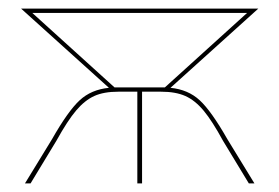

<svg xmlns="http://www.w3.org/2000/svg" viewBox="-20 -426 649 446"><path d="M508 -103 571 0H558L498 -99Q473 -145 453 -169Q433 -193 410.5 -203Q388 -213 354 -213H310V0H299V-213H255Q221 -213 199 -203Q177 -193 157 -169.5Q137 -146 111 -99L51 0H38L101 -103Q138 -168 165 -193Q192 -218 233 -222L29 -406H580L376 -222Q417 -218 444 -193Q471 -168 508 -103ZM363 -223 554 -396H55L246 -223H254H355Z"/></svg>

Font: Ysabeau Infant Hairline
Style: Regular
Weight: 100
Designer: Christian Thalmann (Catharsis Fonts)
Version: Version 0.003